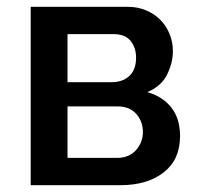

<svg xmlns="http://www.w3.org/2000/svg" viewBox="-20 -543 581 563"><path d="M355 -523Q383 -523 407.5 -513Q432 -503 449.5 -485.5Q467 -468 477 -444Q487 -420 487 -393Q487 -359 470 -324.5Q453 -290 412 -273Q457 -260 482.5 -227.5Q508 -195 508 -144Q508 -75 460 -37.5Q412 0 333 0H70V-523ZM307 -302Q340 -302 359.5 -320.5Q379 -339 379 -374Q379 -403 363 -423Q347 -443 312 -443H178V-302ZM323 -80Q358 -80 378.5 -102.5Q399 -125 399 -156Q399 -187 379.5 -209Q360 -231 325 -231H178V-80Z"/></svg>

Font: IngvarSans
Style: Regular
Weight: 600
Version: Version 3.000